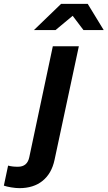

<svg xmlns="http://www.w3.org/2000/svg" viewBox="-166 -761 558 996"><path d="M-65 215Q-84 215 -108 211Q-132 207 -146 202L-124 98Q-113 101 -101 102.5Q-89 104 -73 104Q-24 104 -14 54L108 -521H243L117 68Q102 139 55 177Q8 215 -65 215ZM10 -605 151 -741H289L372 -605H267L211 -679L122 -605Z"/></svg>

Font: Red Hat Display
Style: Bold Italic
Weight: 700
Italic angle: -12°
Designer: Pentagram, MCKL
Foundry: Pentagram, MCKL
Version: Version 1.023; ttfautohint (v1.8.3)